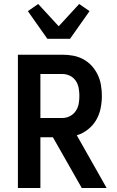

<svg xmlns="http://www.w3.org/2000/svg" viewBox="-20 -945 590 965"><path d="M70 0V-670H294Q322 -670 348.5 -665Q375 -660 399 -647Q423 -634 441.5 -613.5Q460 -593 471.5 -568.5Q483 -544 487.5 -517Q492 -490 492 -463Q492 -431 485.5 -399.5Q479 -368 463 -341Q447 -314 421.5 -294Q396 -274 366 -265L516 0H391L246 -255H183V0ZM183 -352H294Q314 -352 332 -361.5Q350 -371 361 -387.5Q372 -404 375.5 -423.5Q379 -443 379 -463Q379 -482 375.5 -502Q372 -522 361 -538.5Q350 -555 332 -564Q314 -573 294 -573H183ZM218 -750 120 -889 172 -925 275 -813 378 -925 430 -889 332 -750Z"/></svg>

Font: Lode Term
Style: Bold
Weight: 700
Monospace: yes
Designer: Belleve Invis
Foundry: Belleve Invis
Version: Version 29.2.0